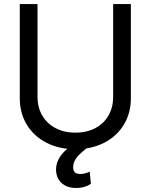

<svg xmlns="http://www.w3.org/2000/svg" viewBox="-20 -727 747 952"><path d="M628.9 -707V-239.3Q628.9 -167 594.7 -109.9Q560.5 -52.7 498 -20Q435.5 12.7 353.5 12.7Q271.5 12.7 209 -20Q146.5 -52.7 112.3 -109.9Q78.1 -167 78.1 -239.3V-707H166V-246.1Q166 -195.3 189 -155.3Q211.9 -115.2 254.4 -92.3Q296.9 -69.3 353.5 -69.3Q411.1 -69.3 453.6 -92.3Q496.1 -115.2 518.6 -155.3Q541 -195.3 541 -246.1V-707ZM257.8 114.3Q257.8 87.9 270.5 62.5Q283.2 37.1 311 13.2Q338.9 -10.7 381.8 -30.3L421.9 -1Q384.8 25.4 363.8 49.8Q342.8 74.2 342.8 102.5Q342.8 119.1 351.1 127.4Q359.4 135.7 378.9 135.7Q387.7 135.7 395.5 133.8Q403.3 131.8 411.1 129.9Q418 127 424.8 124L430.7 184.6Q418 193.4 399.4 199.2Q380.9 205.1 357.4 205.1Q313.5 205.1 286.1 181.2Q258.8 157.2 257.8 114.3Z"/></svg>

Font: Pretendard Std Variable
Style: Regular
Weight: 400
Designer: Base glyphs from Inter by Rasmus Andersson; Hangeul glyphs from Noto Sans CJK(Source Han Sans) by Jang Soo-young and Kan
Foundry: Kil Hyung-jin
Version: Version 1.309;Glyphs 3.2 (3225)